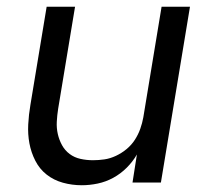

<svg xmlns="http://www.w3.org/2000/svg" viewBox="-20 -540 640 568"><path d="M222 8Q193 8 166 0.5Q139 -7 118 -23.5Q97 -40 84.5 -64.5Q72 -89 67 -116Q62 -143 63.5 -172Q65 -201 70 -230L118 -520H202L152 -218Q149 -199 148 -180Q147 -161 151 -143.5Q155 -126 163.5 -110.5Q172 -95 186 -84.5Q200 -74 218 -70Q236 -66 255 -66Q272 -66 289 -68.5Q306 -71 323 -79Q340 -87 354.5 -99Q369 -111 379 -126.5Q389 -142 395 -159Q401 -176 404 -193L458 -520H542L456 0H372L385 -83Q373 -62 355 -44Q337 -26 315 -14Q293 -2 269 3Q245 8 222 8Z"/></svg>

Font: Iosevka Extended Oblique
Style: Regular
Weight: 400
Width: 7
Italic angle: -9°
Monospace: yes
Designer: Belleve Invis
Foundry: Belleve Invis
Version: Version 32.0.1; ttfautohint (v1.8.4)